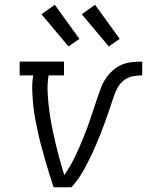

<svg xmlns="http://www.w3.org/2000/svg" viewBox="-20 -790 640 810"><path d="M206 0Q197 -28 188 -56.5Q179 -85 171 -113.5Q163 -142 155 -171Q147 -200 140.5 -229.5Q134 -259 128.5 -288.5Q123 -318 120 -348.5Q117 -379 116 -410Q115 -441 120 -472H63V-530H250V-472H185Q179 -435 181 -398.5Q183 -362 187.5 -326.5Q192 -291 199 -256Q206 -221 214 -187Q222 -153 231.5 -119Q241 -85 251 -51Q264 -70 275.5 -89.5Q287 -109 296.5 -129Q306 -149 315 -169.5Q324 -190 332.5 -211Q341 -232 348.5 -252.5Q356 -273 363 -294Q370 -315 377 -336Q384 -357 391 -378Q398 -399 406 -420Q414 -441 426.5 -459.5Q439 -478 456.5 -493.5Q474 -509 495 -517.5Q516 -526 537.5 -528Q559 -530 580 -530V-472Q560 -472 539.5 -468Q519 -464 502 -450.5Q485 -437 475 -418Q465 -399 458.5 -379Q452 -359 445.5 -339.5Q439 -320 432 -300.5Q425 -281 418 -261.5Q411 -242 403 -222.5Q395 -203 387 -183.5Q379 -164 370 -145Q361 -126 351.5 -107Q342 -88 331.5 -69.5Q321 -51 308.5 -33.5Q296 -16 281 0ZM439 -594 325 -730 381 -770 485 -626ZM269 -594 155 -730 211 -770 315 -626Z"/></svg>

Font: Iosevka Curly Slab LtEx
Style: Italic
Weight: 300
Width: 7
Italic angle: -9°
Monospace: yes
Designer: Belleve Invis
Foundry: Belleve Invis
Version: Version 11.1.0; ttfautohint (v1.8.3)